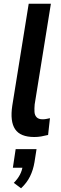

<svg xmlns="http://www.w3.org/2000/svg" viewBox="-20 -725 329 1030"><path d="M164 10Q89 10 61 -32Q33 -74 46 -159L134 -705H253L166 -165Q164 -143 165 -125Q166 -107 176.5 -96Q187 -85 209 -85Q220 -85 231.5 -87.5Q243 -90 248 -91L238 -1Q218 4 200.5 7Q183 10 164 10ZM93 285 54 256Q75 235 87 212Q99 189 102 163L120 175H49L64 75H176L165 145Q158 187 141 221.5Q124 256 93 285Z"/></svg>

Font: Nunito Sans 10pt Condensed
Style: Bold Italic
Weight: 700
Width: 3
Italic angle: -9°
Designer: Vernon Adams
Foundry: Vernon Adams
Version: Version 3.101;gftools[0.9.27]